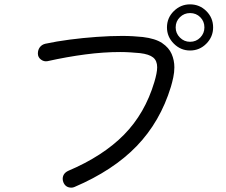

<svg xmlns="http://www.w3.org/2000/svg" viewBox="-20 -851 1040 882"><path d="M853 -619Q810 -619 778.5 -650.5Q747 -682 747 -725Q747 -769 778.5 -800Q810 -831 853 -831Q897 -831 928 -800Q959 -769 959 -725Q959 -682 928 -650.5Q897 -619 853 -619ZM853 -659Q881 -659 900 -678.5Q919 -698 919 -725Q919 -753 900 -772Q881 -791 853 -791Q826 -791 806.5 -772Q787 -753 787 -725Q787 -698 806.5 -678.5Q826 -659 853 -659ZM322 8Q315 11 308 11Q281 11 271 -14Q268 -22 268 -29Q268 -54 293 -66Q453 -134 549.5 -232Q646 -330 689 -474Q695 -494 698.5 -511.5Q702 -529 702 -542Q702 -572 683.5 -587Q665 -602 623 -607Q601 -609 578.5 -610.5Q556 -612 532 -612Q456 -612 372 -601Q288 -590 198 -570Q182 -567 168 -577.5Q154 -588 154 -605Q154 -622 163 -634Q172 -646 188 -650Q239 -661 300 -669Q361 -677 424 -681.5Q487 -686 542 -686Q568 -686 592 -684.5Q616 -683 636 -681Q694 -674 725 -653Q756 -632 768.5 -603Q781 -574 781 -542Q781 -519 776 -495.5Q771 -472 765 -452Q716 -292 608 -180Q500 -68 322 8Z"/></svg>

Font: Kiwi Maru
Style: Regular
Weight: 400
Designer: Hiroki-Chan
Version: Version 1.100